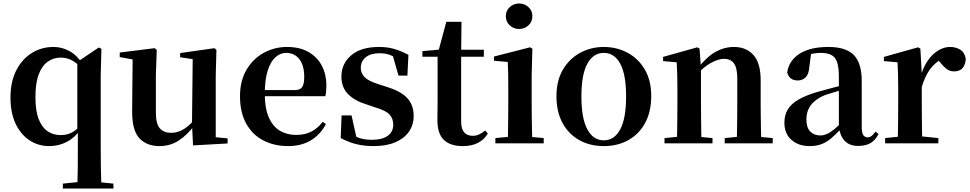

<svg xmlns="http://www.w3.org/2000/svg" viewBox="-20 -821 5556 1100"><path d="M340 259V231L446 220H525L630 231V259ZM262 16Q199 16 148.5 -17.5Q98 -51 69 -113Q40 -175 40 -262Q40 -352 72.5 -416.5Q105 -481 161 -516.5Q217 -552 287 -552Q334 -552 377.5 -528.5Q421 -505 452 -456L458 -453L442 -437Q413 -466 385.5 -478.5Q358 -491 328 -491Q287 -491 254 -468Q221 -445 202 -395.5Q183 -346 183 -264Q183 -185 202 -137.5Q221 -90 253.5 -68.5Q286 -47 327 -47Q360 -47 386 -59Q412 -71 440 -100L454 -84H446Q410 -33 363.5 -8.5Q317 16 262 16ZM423 259Q425 201 425.5 142Q426 83 426 25V-68L423 -81V-463V-466L546 -549L561 -541L557 -389V25Q557 83 558 142Q559 201 561 259Z M894 16Q820 16 778 -29.5Q736 -75 737 -188L740 -498L770 -475L666 -494V-520L866 -545L878 -535L873 -389V-178Q873 -111 896 -85.5Q919 -60 960 -60Q1003 -60 1040.5 -86Q1078 -112 1108 -154L1141 -103H1094Q1056 -51 1006.5 -17.5Q957 16 894 16ZM1086 12 1080 -109V-112L1084 -482L1012 -493V-517L1209 -545L1220 -535L1216 -389V-35L1284 -28V1Z M1631 16Q1551 16 1488.5 -16.5Q1426 -49 1390.5 -113Q1355 -177 1355 -269Q1355 -359 1393 -422.5Q1431 -486 1492.5 -519Q1554 -552 1624 -552Q1698 -552 1748.5 -522.5Q1799 -493 1824.5 -443Q1850 -393 1850 -331Q1850 -296 1844 -270H1413V-305H1668Q1700 -305 1711.5 -322.5Q1723 -340 1723 -380Q1723 -446 1695 -482Q1667 -518 1619 -518Q1586 -518 1558 -493Q1530 -468 1513.5 -416Q1497 -364 1497 -283Q1497 -201 1520 -148.5Q1543 -96 1583.5 -72Q1624 -48 1676 -48Q1729 -48 1765.5 -68Q1802 -88 1829 -123L1847 -110Q1816 -50 1761 -17Q1706 16 1631 16Z M2119 16Q2065 16 2020 4.5Q1975 -7 1932 -30L1937 -160H1994L2025 -21L1977 -26V-62Q2009 -41 2039 -30.5Q2069 -20 2110 -20Q2170 -20 2201.5 -43Q2233 -66 2233 -107Q2233 -141 2212.5 -164Q2192 -187 2132 -205L2076 -224Q2011 -244 1973.5 -282.5Q1936 -321 1936 -382Q1936 -456 1992 -504Q2048 -552 2151 -552Q2200 -552 2239 -540.5Q2278 -529 2320 -507L2314 -388H2263L2225 -521L2267 -508V-477Q2237 -498 2212 -507Q2187 -516 2154 -516Q2104 -516 2075.5 -493Q2047 -470 2047 -432Q2047 -402 2068.5 -379.5Q2090 -357 2147 -339L2203 -321Q2281 -296 2315.5 -256.5Q2350 -217 2350 -158Q2350 -105 2322.5 -66Q2295 -27 2244 -5.5Q2193 16 2119 16Z M2555 -496V-536H2752V-496ZM2631 16Q2560 16 2523 -19.5Q2486 -55 2486 -132Q2486 -160 2486.5 -182.5Q2487 -205 2487 -235V-496H2400V-528L2510 -538L2491 -525L2537 -696H2624L2622 -519V-509V-124Q2622 -82 2639.5 -62.5Q2657 -43 2688 -43Q2708 -43 2724 -50.5Q2740 -58 2760 -73L2775 -56Q2754 -21 2718.5 -2.5Q2683 16 2631 16Z M2818 0V-30L2925 -40H2987L3095 -30V0ZM2889 0Q2890 -25 2890.5 -67Q2891 -109 2891.5 -154.5Q2892 -200 2892 -235V-308Q2892 -358 2891.5 -394Q2891 -430 2889 -466L2810 -473V-497L3017 -550L3030 -542L3026 -388V-235Q3026 -200 3026.5 -154.5Q3027 -109 3028 -67Q3029 -25 3030 0ZM2954 -655Q2923 -655 2900.5 -675.5Q2878 -696 2878 -729Q2878 -760 2900.5 -780.5Q2923 -801 2954 -801Q2985 -801 3007.5 -780.5Q3030 -760 3030 -729Q3030 -696 3007.5 -675.5Q2985 -655 2954 -655Z M3439 16Q3360 16 3298.5 -18.5Q3237 -53 3202.5 -117Q3168 -181 3168 -270Q3168 -359 3205 -422Q3242 -485 3304 -518.5Q3366 -552 3439 -552Q3513 -552 3575 -519Q3637 -486 3674 -423Q3711 -360 3711 -270Q3711 -181 3676 -116.5Q3641 -52 3579.5 -18Q3518 16 3439 16ZM3439 -17Q3500 -17 3533.5 -80Q3567 -143 3567 -268Q3567 -394 3533.5 -456Q3500 -518 3439 -518Q3379 -518 3345 -456Q3311 -394 3311 -268Q3311 -143 3345 -80Q3379 -17 3439 -17Z M3787 0V-30L3893 -40H3956L4062 -30V0ZM3857 0Q3859 -25 3859.5 -67Q3860 -109 3860.5 -154.5Q3861 -200 3861 -235V-310Q3861 -360 3860 -393.5Q3859 -427 3857 -464L3779 -471V-495L3975 -550L3988 -542L3996 -428V-426V-235Q3996 -200 3996.5 -154.5Q3997 -109 3997.5 -67Q3998 -25 3999 0ZM4132 0V-30L4236 -40H4299L4407 -30V0ZM4201 0Q4202 -25 4202.5 -66.5Q4203 -108 4203.5 -153.5Q4204 -199 4204 -235V-370Q4204 -433 4184.5 -458.5Q4165 -484 4127 -484Q4097 -484 4053 -460.5Q4009 -437 3963 -383L3959 -426H3974Q4030 -497 4080.5 -524.5Q4131 -552 4185 -552Q4255 -552 4296.5 -506Q4338 -460 4338 -361V-235Q4338 -199 4338.5 -153.5Q4339 -108 4340 -66.5Q4341 -25 4342 0Z M4618 16Q4555 16 4514.5 -19.5Q4474 -55 4474 -118Q4474 -161 4493 -193.5Q4512 -226 4556.5 -251.5Q4601 -277 4676 -298Q4716 -309 4765.5 -322Q4815 -335 4855 -344V-319Q4815 -309 4775 -297.5Q4735 -286 4708 -277Q4654 -255 4627 -220.5Q4600 -186 4600 -136Q4600 -90 4622 -67.5Q4644 -45 4681 -45Q4697 -45 4715.5 -52.5Q4734 -60 4758.5 -79.5Q4783 -99 4816 -135L4832 -82H4797Q4768 -51 4742.5 -29Q4717 -7 4687.5 4.5Q4658 16 4618 16ZM4897 15Q4846 15 4819 -14.5Q4792 -44 4786 -94V-97V-381Q4786 -435 4776 -464.5Q4766 -494 4743 -506Q4720 -518 4681 -518Q4655 -518 4628 -512Q4601 -506 4565 -491L4627 -516L4617 -439Q4614 -396 4595.5 -378Q4577 -360 4551 -360Q4502 -360 4490 -406Q4500 -474 4560.5 -513Q4621 -552 4726 -552Q4826 -552 4871.5 -506Q4917 -460 4917 -356V-95Q4917 -60 4926 -47Q4935 -34 4951 -34Q4962 -34 4972 -41Q4982 -48 4996 -67L5013 -53Q4995 -17 4967 -1Q4939 15 4897 15Z M5051 0V-30L5159 -41H5246L5356 -30V0ZM5122 0Q5124 -25 5124.5 -67Q5125 -109 5125.5 -154.5Q5126 -200 5126 -235V-310Q5126 -361 5125 -394Q5124 -427 5122 -464L5044 -471V-495L5240 -550L5253 -542L5261 -399V-398V-235Q5261 -200 5261.5 -154.5Q5262 -109 5262.5 -67Q5263 -25 5264 0ZM5260 -320 5227 -381H5254Q5269 -436 5295.5 -474Q5322 -512 5355.5 -532Q5389 -552 5422 -552Q5455 -552 5480.5 -537Q5506 -522 5513 -485Q5512 -453 5496 -432.5Q5480 -412 5446 -412Q5421 -412 5403 -426Q5385 -440 5366 -464L5343 -491L5379 -485Q5337 -463 5308.5 -424.5Q5280 -386 5260 -320Z"/></svg>

Font: Noto Serif TC ExtraLight
Style: Bold
Weight: 700
Version: Version 2.002-H1;hotconv 1.1.0;makeotfexe 2.6.0